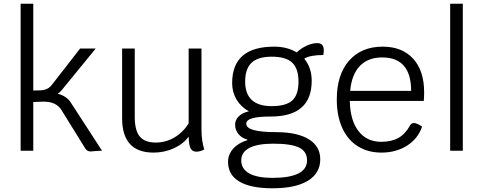

<svg xmlns="http://www.w3.org/2000/svg" viewBox="-20 -811 2610 1033"><path d="M529 0Q512 0 490 2Q472 4 468 4Q449 4 439 -12L310 -220Q281 -267 205 -264L159 -262V0H91V-791H159V-324L198 -325Q219 -326 234 -333.5Q249 -341 261 -357L411 -550H495L317 -332Q315 -330 308 -321.5Q301 -313 290 -307Q339 -294 361 -259Z M1079 -7Q1058 5 1036 5Q1015 5 1005.5 -12.5Q996 -30 995 -76Q967 -37 916 -13.5Q865 10 806 10Q637 10 637 -175V-550H705V-182Q705 -109 732 -76.5Q759 -44 818 -44Q871 -44 917.5 -71Q964 -98 995 -147V-550H1064V-113Q1064 -55 1079 -7Z M1722 -539Q1722 -533 1720 -515Q1646 -515 1617 -495Q1657 -447 1657 -376Q1657 -184 1436 -184Q1368 -184 1336.5 -174.5Q1305 -165 1305 -145Q1305 -100 1466 -100Q1579 -100 1641 -62Q1703 -24 1703 46Q1703 121 1636.5 161.5Q1570 202 1446 202Q1329 202 1268 166Q1207 130 1207 60Q1207 20 1234.5 -11Q1262 -42 1311 -57V-60Q1281 -68 1263 -89.5Q1245 -111 1245 -141Q1245 -166 1265 -185.5Q1285 -205 1319 -212Q1276 -236 1252.5 -275.5Q1229 -315 1229 -364Q1229 -560 1455 -560Q1526 -560 1576 -529Q1601 -552 1630.5 -565.5Q1660 -579 1687 -579Q1705 -579 1713.5 -569.5Q1722 -560 1722 -539ZM1586 -372Q1586 -442 1552 -474Q1518 -506 1442 -506Q1368 -506 1333.5 -473.5Q1299 -441 1299 -372Q1299 -240 1442 -240Q1519 -240 1552.5 -270.5Q1586 -301 1586 -372ZM1278 52Q1278 98 1321 122Q1364 146 1446 146Q1538 146 1585 122.5Q1632 99 1632 52Q1632 4 1589.5 -17Q1547 -38 1450 -38Q1365 -38 1321.5 -15Q1278 8 1278 52Z M2260 -268H1862Q1864 -164 1908.5 -106Q1953 -48 2032 -48Q2086 -48 2123.5 -69Q2161 -90 2186 -136Q2193 -149 2207 -149Q2223 -149 2251 -130Q2229 -65 2170 -27.5Q2111 10 2032 10Q1959 10 1904.5 -24.5Q1850 -59 1821 -123.5Q1792 -188 1792 -276Q1792 -409 1858 -484.5Q1924 -560 2039 -560Q2144 -560 2203 -495Q2262 -430 2262 -314Q2262 -291 2260 -268ZM2192 -322Q2192 -502 2036 -502Q1960 -502 1916 -456Q1872 -410 1864 -322Z M2402 -791H2470V0H2402Z"/></svg>

Font: Krub
Style: Regular
Weight: 400
Designer: Ekaluck Peanpanawate
Foundry: Cadson Demak Co.,Ltd.
Version: Version 1.000; ttfautohint (v1.6)